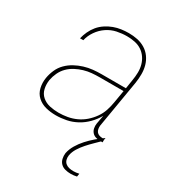

<svg xmlns="http://www.w3.org/2000/svg" viewBox="-182 -630 863 955"><g transform="rotate(30 250.0 -152.5)"><path d="M163 8Q133 8 105.5 1Q78 -6 57.5 -24.5Q37 -43 30.5 -71.5Q24 -100 29 -129Q33 -153 43.5 -177Q54 -201 72.5 -219.5Q91 -238 114 -250.5Q137 -263 161.5 -270.5Q186 -278 210.5 -280.5Q235 -283 259 -283H399L407 -334Q411 -357 411.5 -379.5Q412 -402 406.5 -422.5Q401 -443 389 -460.5Q377 -478 359.5 -489.5Q342 -501 320 -505.5Q298 -510 275 -510Q247 -510 218 -504Q189 -498 163.5 -481Q138 -464 120 -438Q102 -412 96 -384H77Q82 -405 91.5 -425.5Q101 -446 115.5 -463.5Q130 -481 150 -494Q170 -507 190.5 -514.5Q211 -522 232.5 -525Q254 -528 275 -528Q301 -528 325 -523Q349 -518 369.5 -505.5Q390 -493 404 -473.5Q418 -454 424.5 -431Q431 -408 431 -382.5Q431 -357 427 -331L381 -58Q380 -49 381.5 -39.5Q383 -30 388.5 -23Q394 -16 403 -13Q412 -10 421 -10H433V8H418Q405 8 392.5 4Q380 0 372 -9.5Q364 -19 361.5 -32Q359 -45 361 -58L370 -108Q355 -81 332 -57.5Q309 -34 281 -19Q253 -4 223 2Q193 8 163 8ZM169 -10Q194 -10 219.5 -14.5Q245 -19 269 -30Q293 -41 313 -58.5Q333 -76 348.5 -98Q364 -120 372 -144.5Q380 -169 384 -194L396 -265H259Q237 -265 214.5 -263Q192 -261 170 -254.5Q148 -248 127 -237Q106 -226 89.5 -209.5Q73 -193 63 -171.5Q53 -150 49 -128Q45 -102 50.5 -77.5Q56 -53 74.5 -37Q93 -21 118 -15.5Q143 -10 169 -10ZM373 223Q357 223 341.5 219Q326 215 315.5 204.5Q305 194 301.5 178.5Q298 163 300 147Q305 122 319 98.5Q333 75 351.5 54.5Q370 34 391 16Q412 -2 435 -18L432 0Q415 17 398 33.5Q381 50 365 68Q349 86 336.5 106Q324 126 320 148Q318 160 321 172Q324 184 332.5 191.5Q341 199 353 202Q365 205 378 205Q386 205 394 204Q402 203 411 201L408 219Q399 221 390.5 222Q382 223 373 223Z"/></g></svg>

Font: Iosevka SS18 Thin
Style: Italic
Weight: 100
Italic angle: -9°
Monospace: yes
Designer: Belleve Invis
Foundry: Belleve Invis
Version: Version 25.1.1; ttfautohint (v1.8.4)